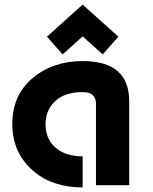

<svg xmlns="http://www.w3.org/2000/svg" viewBox="-20 -816 672 846"><path d="M344.2 -795.9 501.5 -654.3 432.6 -576.2 344.2 -655.8 255.9 -576.2 187 -654.3ZM549.3 0H402.8V-359.4Q402.8 -410.2 344.2 -410.2Q266.1 -410.2 223.6 -370.6Q180.7 -331.1 180.7 -268.1Q180.7 -204.1 224.1 -166Q269 -127 344.2 -127V9.8Q212.4 9.8 128.9 -61Q34.2 -141.1 34.2 -269Q34.2 -397 123.8 -471.9Q213.4 -546.9 344.2 -546.9Q549.3 -546.9 549.3 -370.1Z"/></svg>

Font: New Shape
Style: Bold
Weight: 700
Designer: Wojciech Kalinowski "wmk69" (wmk69@o2.pl)
Foundry: Wojciech Kalinowski "wmk69" (wmk69@o2.pl)
Version: Version 2.1.1; 2021-05-14